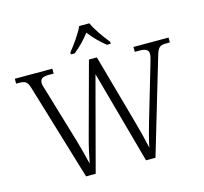

<svg xmlns="http://www.w3.org/2000/svg" viewBox="-127 -1074 1290 1216"><g transform="rotate(-15 517.5 -465.5)"><path d="M397 -784V-771H422C465 -806 497 -839 527 -879C557 -839 590 -806 633 -771H658V-784C627 -822 580 -886 561 -931H494C475 -886 428 -822 397 -784ZM100 -631 290 0H353L515 -610L683 0H745L928 -617C944 -674 957 -682 999 -682H1022V-714H792V-682H821C867 -682 882 -670 882 -643C882 -630 875 -607 868 -582L766 -236C748 -175 733 -118 724 -72C714 -120 699 -178 681 -244L551 -710H499L371 -238C354 -178 344 -125 333 -72C320 -125 309 -170 291 -232L184 -591C176 -616 171 -631 171 -643C171 -670 185 -682 229 -682H260V-714H14V-682H32C73 -682 87 -674 100 -631Z"/></g></svg>

Font: Noto Serif Lao Light
Style: Regular
Weight: 300
Designer: Monotype Design Team
Foundry: Monotype Imaging Inc.
Version: Version 2.003